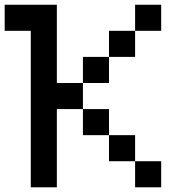

<svg xmlns="http://www.w3.org/2000/svg" viewBox="-20 -798 818 818"><path d="M666.7 -666.7H555.6V-777.8H666.7ZM222.2 -444.4H333.3V-333.3H222.2V0H111.1V-666.7H0V-777.8H222.2ZM444.4 -222.2H333.3V-333.3H444.4ZM555.6 -111.1H444.4V-222.2H555.6ZM666.7 0H555.6V-111.1H666.7ZM444.4 -444.4H333.3V-555.6H444.4ZM555.6 -555.6H444.4V-666.7H555.6Z"/></svg>

Font: Pixeloid Sans
Style: Regular
Weight: 400
Designer: GGBotNet
Foundry: GGBotNet
Version: 0.5